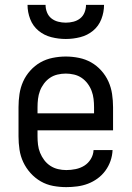

<svg xmlns="http://www.w3.org/2000/svg" viewBox="-20 -760 540 788"><path d="M252 8Q225 8 198 3Q171 -2 147.5 -15.5Q124 -29 105.5 -49.5Q87 -70 75.5 -94.5Q64 -119 60 -146Q56 -173 56 -200V-320Q56 -347 60 -374Q64 -401 75 -425.5Q86 -450 104.5 -470.5Q123 -491 146 -504Q169 -517 196 -522.5Q223 -528 250 -528Q277 -528 304 -522.5Q331 -517 354 -504Q377 -491 395.5 -470.5Q414 -450 425 -425.5Q436 -401 440 -374Q444 -347 444 -320V-225H134V-200Q134 -183 136 -166Q138 -149 144.5 -133Q151 -117 161.5 -103Q172 -89 186.5 -79.5Q201 -70 218 -66Q235 -62 252 -62Q271 -62 290.5 -66Q310 -70 326 -80Q342 -90 352.5 -107Q363 -124 364 -144H442Q441 -121 433.5 -99.5Q426 -78 412.5 -59.5Q399 -41 380.5 -27.5Q362 -14 341 -6Q320 2 297 5Q274 8 252 8ZM366 -295V-320Q366 -337 364 -354Q362 -371 356 -387Q350 -403 339.5 -417Q329 -431 315 -440.5Q301 -450 284 -454Q267 -458 250 -458Q233 -458 216 -454Q199 -450 185 -440.5Q171 -431 160.5 -417Q150 -403 144 -387Q138 -371 136 -354Q134 -337 134 -320V-295ZM250 -600Q220 -600 190.5 -607.5Q161 -615 138 -634Q115 -653 104 -681.5Q93 -710 93 -740H167Q167 -724 173 -709Q179 -694 191 -684.5Q203 -675 218.5 -671Q234 -667 250 -667Q266 -667 281.5 -671Q297 -675 309 -684.5Q321 -694 327 -709Q333 -724 333 -740H407Q407 -710 396 -681.5Q385 -653 362 -634Q339 -615 309.5 -607.5Q280 -600 250 -600Z"/></svg>

Font: Iosevka www.saffi
Style: Regular
Weight: 400
Monospace: yes
Designer: Belleve Invis
Foundry: Belleve Invis
Version: Version 22.0.2; ttfautohint (v1.8.3)